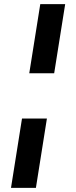

<svg xmlns="http://www.w3.org/2000/svg" viewBox="-20 -725 365 925"><path d="M121 -372 174 -705H294L241 -372ZM33 180 86 -154H206L153 180Z"/></svg>

Font: Nunito Sans 7pt
Style: Bold Italic
Weight: 700
Italic angle: -9°
Version: Version 3.101;gftools[0.9.27]